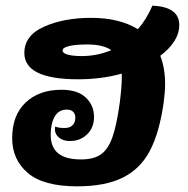

<svg xmlns="http://www.w3.org/2000/svg" viewBox="-20 -649 665 678"><path d="M546 -452Q563 -409 563 -352Q563 -324 558 -287Q543 -181 509.5 -117Q476 -53 414 -22Q352 9 252 9Q134 9 78.5 -38Q23 -85 23 -161Q23 -242 70.5 -287Q118 -332 197 -332Q254 -332 283 -304.5Q312 -277 312 -236Q312 -198 287.5 -174.5Q263 -151 227 -151Q203 -151 188.5 -163Q174 -175 174 -192Q174 -199 175 -202Q187 -197 208 -197Q226 -197 236 -206.5Q246 -216 246 -234Q246 -247 238 -254.5Q230 -262 216 -262Q187 -262 173 -237Q159 -212 159 -173Q159 -129 185.5 -107.5Q212 -86 266 -86Q311 -86 336.5 -104Q362 -122 377 -164.5Q392 -207 403 -287Q410 -343 410 -373V-389Q338 -369 256 -369Q66 -369 66 -462Q66 -524 136 -555Q206 -586 302 -586Q401 -586 467 -546Q497 -580 518 -629Q613 -625 613 -561Q613 -531 595.5 -503.5Q578 -476 546 -452ZM268 -451Q324 -451 373 -472Q344 -492 288 -492Q248 -492 224.5 -486.5Q201 -481 201 -471Q201 -461 219.5 -456Q238 -451 268 -451Z"/></svg>

Font: Krub
Style: Bold Italic
Weight: 700
Italic angle: -8°
Designer: Ekaluck Peanpanawate
Foundry: Cadson Demak Co.,Ltd.
Version: Version 1.000; ttfautohint (v1.6)